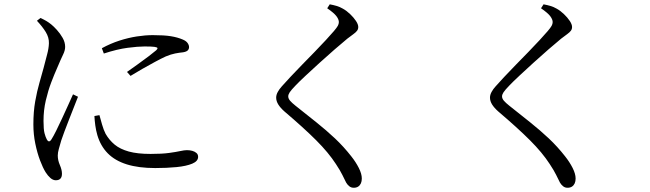

<svg xmlns="http://www.w3.org/2000/svg" viewBox="-20 -817 3040 898"><path d="M456.4 -591.5 465.6 -566.6Q528.6 -587.2 577 -593.4Q625.4 -599.7 656 -599.7Q689.5 -599.7 702.7 -597.8Q715.9 -595.9 716.5 -591.9Q717.1 -588 710.5 -581.8Q700.3 -572.8 676.4 -554.6Q652.4 -536.5 624.6 -516.5Q596.8 -496.5 574 -480.5L590.5 -462Q615.4 -477.4 645.3 -494.5Q675.2 -511.7 704.4 -527.3Q733.5 -543 755 -552.9Q780.1 -563.3 799.5 -567Q818.9 -570.7 836.8 -572.5Q852.1 -575.1 858.2 -581.4Q864.2 -587.6 864.2 -596.6Q864.2 -606.1 857.3 -615.9Q850.4 -625.7 834.5 -632.2Q810 -642.7 778.5 -647.7Q747 -652.7 694.6 -652.7Q659.8 -652.7 619.6 -646.5Q579.4 -640.2 538.1 -626.9Q496.8 -613.5 456.4 -591.5ZM445.1 -278.5 421.6 -274.3Q422.6 -253.6 425.7 -230.6Q428.8 -207.6 435.4 -184.6Q450.4 -133.9 484.2 -99.7Q517.9 -65.5 573.1 -48.2Q628.3 -31 706 -31Q760.5 -31 805.9 -35.5Q851.3 -40 879 -51.5Q906.6 -63 906.6 -83.4Q906.6 -94.6 898.9 -101.4Q891.2 -108.2 879.4 -111.5Q867.7 -114.7 854.3 -114.7Q842.2 -114.7 823.2 -110.5Q804.2 -106.3 771 -101.7Q737.8 -97.1 684.1 -97.1Q622.8 -97.1 582.3 -108.3Q541.7 -119.6 516.3 -140.6Q490.9 -161.6 473.8 -191.3Q464.3 -210 457.2 -235Q450.1 -259.9 445.1 -278.5ZM152.7 -719.8 169.2 -732.9Q184 -726.3 195.6 -719.5Q207.2 -712.7 219.5 -702.9Q230.4 -694.2 245.8 -677.4Q261.2 -660.5 273 -639.9Q284.7 -619.3 284.7 -597.8Q284.7 -581.1 275 -561.6Q265.3 -542.1 246.5 -497.3Q234 -469.4 219.4 -431.1Q204.9 -392.7 194.2 -347.1Q183.5 -301.4 183.5 -251.6Q183.5 -212.1 188.2 -194Q193 -176 198.6 -165.6Q208.8 -146.1 220.8 -165.4Q229.3 -178.6 242.7 -205.4Q256.1 -232.2 270.9 -264.4Q285.8 -296.6 299.4 -326.7Q313.1 -356.8 321.5 -375.8L344.8 -364.5Q337.1 -345.1 325.8 -316.1Q314.5 -287.2 302.5 -256.8Q290.4 -226.4 280.9 -200.6Q271.3 -174.8 266.7 -160.8Q259.9 -138 255.1 -120.4Q250.2 -102.8 250.2 -89.5Q250.2 -67.6 260 -45Q269.8 -22.5 269.8 -4.4Q269.8 26.1 241 26.1Q227.9 26.1 215.7 15.4Q203.5 4.7 193.6 -11Q180.5 -31.9 167.3 -66.8Q154.1 -101.7 145.1 -145.2Q136.1 -188.7 136.1 -234.7Q136.1 -295.1 144.7 -343.2Q153.3 -391.4 164.5 -430Q175.7 -468.6 183.7 -498.6Q192.9 -534.8 200.4 -562.5Q208 -590.2 208.8 -614.7Q209.6 -641.7 193.9 -667.3Q178.2 -692.9 152.7 -719.8Z M1510.4 -778.3 1522.3 -796.8Q1539.7 -793.5 1554.4 -789.2Q1569.1 -784.9 1583.6 -776.5Q1601.2 -766.8 1617.5 -751.1Q1633.9 -735.5 1644.7 -719.3Q1655.6 -703.1 1655.6 -690.7Q1655.6 -680.6 1650 -673.2Q1644.5 -665.8 1633.3 -657.7Q1622.1 -649.7 1604.4 -636.1Q1579.5 -615.7 1544.8 -585.5Q1510.2 -555.3 1474.1 -522.6Q1438.1 -489.9 1408.3 -462Q1378.5 -434.1 1363.3 -418.1Q1341.9 -396.1 1335 -385.4Q1328.1 -374.7 1328.1 -366.3Q1328.1 -356.1 1336.7 -345.9Q1345.4 -335.8 1361.9 -322.7Q1413.5 -281.6 1459.8 -244.8Q1506 -207.9 1546.9 -169.5Q1587.7 -131 1623 -85.8Q1644.1 -59.3 1658.2 -31.5Q1672.2 -3.8 1672.2 17.9Q1672.2 31 1667.9 40.6Q1663.5 50.2 1655.2 55.7Q1646.8 61.2 1634.4 61.2Q1622.2 61.2 1613.3 53.8Q1604.4 46.5 1598.9 36.8Q1591.3 22.2 1581.6 1.9Q1571.9 -18.4 1551.1 -49.8Q1516.4 -103.3 1458.9 -160.8Q1401.3 -218.4 1310.6 -295.5Q1291.8 -312.1 1281.7 -328.1Q1271.7 -344.2 1271.7 -360.3Q1271.7 -373.4 1279.1 -386.9Q1286.4 -400.4 1297.9 -412.9Q1313.3 -430.6 1337.9 -456.8Q1362.5 -483 1392.2 -513.5Q1421.9 -543.9 1451 -573.7Q1480.1 -603.5 1503.9 -629.4Q1527.8 -655.3 1541.8 -671.7Q1555.1 -687.3 1560 -696.2Q1564.9 -705.1 1564.9 -713.7Q1564.9 -726.2 1553.3 -741.6Q1541.6 -756.9 1510.4 -778.3Z M2510.4 -778.3 2522.3 -796.8Q2539.7 -793.5 2554.4 -789.2Q2569.1 -784.9 2583.6 -776.5Q2601.2 -766.8 2617.5 -751.1Q2633.9 -735.5 2644.7 -719.3Q2655.6 -703.1 2655.6 -690.7Q2655.6 -680.6 2650 -673.2Q2644.5 -665.8 2633.3 -657.7Q2622.1 -649.7 2604.4 -636.1Q2579.5 -615.7 2544.8 -585.5Q2510.2 -555.3 2474.1 -522.6Q2438.1 -489.9 2408.3 -462Q2378.5 -434.1 2363.3 -418.1Q2341.9 -396.1 2335 -385.4Q2328.1 -374.7 2328.1 -366.3Q2328.1 -356.1 2336.7 -345.9Q2345.4 -335.8 2361.9 -322.7Q2413.5 -281.6 2459.8 -244.8Q2506 -207.9 2546.9 -169.5Q2587.7 -131 2623 -85.8Q2644.1 -59.3 2658.2 -31.5Q2672.2 -3.8 2672.2 17.9Q2672.2 31 2667.9 40.6Q2663.5 50.2 2655.2 55.7Q2646.8 61.2 2634.4 61.2Q2622.2 61.2 2613.3 53.8Q2604.4 46.5 2598.9 36.8Q2591.3 22.2 2581.6 1.9Q2571.9 -18.4 2551.1 -49.8Q2516.4 -103.3 2458.9 -160.8Q2401.3 -218.4 2310.6 -295.5Q2291.8 -312.1 2281.7 -328.1Q2271.7 -344.2 2271.7 -360.3Q2271.7 -373.4 2279.1 -386.9Q2286.4 -400.4 2297.9 -412.9Q2313.3 -430.6 2337.9 -456.8Q2362.5 -483 2392.2 -513.5Q2421.9 -543.9 2451 -573.7Q2480.1 -603.5 2503.9 -629.4Q2527.8 -655.3 2541.8 -671.7Q2555.1 -687.3 2560 -696.2Q2564.9 -705.1 2564.9 -713.7Q2564.9 -726.2 2553.3 -741.6Q2541.6 -756.9 2510.4 -778.3Z"/></svg>

Font: Source Han Serif JP VF
Style: Regular
Weight: 250
Designer: Ryoko NISHIZUKA 西塚涼子 (kana & ideographs); Frank Grießhammer (Latin, Greek & Cyrillic); Wenlong ZHANG 张文龙 (bopomofo); San
Foundry: Adobe
Version: Version 2.001;hotconv 1.1.0;makeotfexe 2.6.0